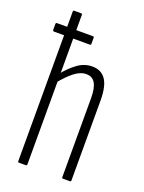

<svg xmlns="http://www.w3.org/2000/svg" viewBox="-132 -747 609 811"><g transform="rotate(20 172.5 -341.5)"><path d="M8 -571Q2 -571 2 -577V-603Q2 -609 8 -609H169Q174 -609 174 -603V-577Q174 -571 169 -571H53ZM256 0Q251 0 251 -6V-360Q251 -406 238 -427.5Q225 -449 198 -449Q171 -449 143.5 -427Q116 -405 88 -370L86 -408Q116 -445 146 -466.5Q176 -488 211 -488Q251 -488 271.5 -458.5Q292 -429 292 -364V-6Q292 0 287 0ZM57 0Q53 0 53 -6V-677Q53 -683 58 -683H89Q94 -683 94 -677V-6Q94 0 89 0Z"/></g></svg>

Font: Sofia Sans Extra Condensed Light
Style: Regular
Weight: 300
Designer: Botio Nikoltchev, Ani Petrova
Foundry: lettersoup
Version: Version 4.101